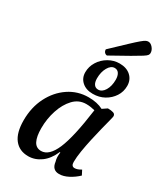

<svg xmlns="http://www.w3.org/2000/svg" viewBox="-225 -1012 969 1119"><g transform="rotate(30 260.0 -452.5)"><path d="M157 12Q97 12 63.5 -30.5Q30 -73 30 -157Q30 -244 65 -313Q100 -382 159.5 -422Q219 -462 292 -462Q350 -462 390 -441L421 -462Q443 -462 457.5 -457.5Q472 -453 472 -438Q472 -433 465 -406.5Q458 -380 448 -340Q438 -300 428 -255Q418 -210 411 -167Q404 -124 404 -92Q404 -63 426 -63Q445 -63 469 -78L485 -47Q459 -22 426.5 -5Q394 12 365 12Q318 12 312 -40Q304 -65 309 -101H305Q281 -45 241.5 -16.5Q202 12 157 12ZM142 -168Q142 -112 157.5 -82Q173 -52 207 -52Q260 -52 296 -136Q332 -220 358 -413Q346 -416 331.5 -418.5Q317 -421 300 -421Q250 -421 215 -384Q180 -347 161 -289Q142 -231 142 -168ZM301 -491Q256 -491 228.5 -515.5Q201 -540 201 -579Q201 -617 221.5 -650Q242 -683 276.5 -703Q311 -723 350 -723Q397 -723 425 -697.5Q453 -672 453 -631Q453 -592 432.5 -560.5Q412 -529 378 -510Q344 -491 301 -491ZM316 -528Q342 -528 359.5 -557Q377 -586 377 -629Q377 -655 367 -670.5Q357 -686 338 -686Q313 -686 295.5 -655.5Q278 -625 278 -582Q278 -556 288 -542Q298 -528 316 -528ZM262 -726Q253 -726 245.5 -733.5Q238 -741 238 -754Q300 -813 335 -846Q370 -879 388 -894Q406 -909 414.5 -913Q423 -917 431 -917Q447 -917 461 -900.5Q475 -884 475 -865Q475 -858 470.5 -851Q466 -844 446.5 -831.5Q427 -819 383.5 -794Q340 -769 262 -726Z"/></g></svg>

Font: Petrona SemiBold
Style: Italic
Weight: 600
Italic angle: -9°
Designer: Ringo R. Seeber
Foundry: Ringo R. Seeber
Version: Version 2.001; ttfautohint (v1.8.3)